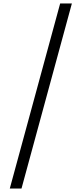

<svg xmlns="http://www.w3.org/2000/svg" viewBox="-20 -819 467 1098"><path d="M324 -799H391L103 259H36Z"/></svg>

Font: Noto Serif Sinhala Medium
Style: Regular
Weight: 500
Designer: Jelle Bosma - Monotype Design Team
Foundry: Monotype Imaging Inc.
Version: Version 2.007; ttfautohint (v1.8.4.7-5d5b)